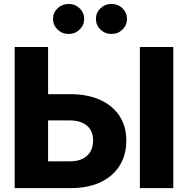

<svg xmlns="http://www.w3.org/2000/svg" viewBox="-20 -970 969 990"><path d="M164.1 -484.4H341.8Q431.2 -484.4 495.8 -455.3Q560.5 -426.3 595.9 -372.6Q631.3 -318.8 631.3 -245.1Q631.3 -169.9 596.2 -114.7Q561 -59.6 496.8 -29.8Q432.6 0 343.8 0H55.7V-727.5H228V-138.2H340.8Q397.5 -138.2 428.7 -166.7Q460 -195.3 460 -246.6Q460 -279.3 445.8 -302Q431.6 -324.7 405 -336.9Q378.4 -349.1 340.8 -349.1H164.1ZM873.5 -727.5V0H701.2V-727.5ZM554.7 -794.9Q521.5 -794.9 498 -817.6Q474.6 -840.3 474.6 -872.6Q474.6 -904.8 498 -927.2Q521.5 -949.7 554.7 -949.7Q588.4 -949.7 611.6 -927.2Q634.8 -904.8 634.8 -872.6Q634.8 -840.3 611.6 -817.6Q588.4 -794.9 554.7 -794.9ZM334 -794.9Q300.3 -794.9 276.9 -817.6Q253.4 -840.3 253.4 -872.6Q253.4 -904.8 276.9 -927.2Q300.3 -949.7 334 -949.7Q367.2 -949.7 390.6 -927.2Q414.1 -904.8 414.1 -872.6Q414.1 -840.3 390.6 -817.6Q367.2 -794.9 334 -794.9Z"/></svg>

Font: Inter 16pt ExtraBold
Style: Regular
Weight: 800
Version: Version 4.001;git-66647c0bb